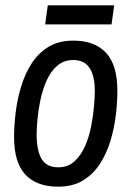

<svg xmlns="http://www.w3.org/2000/svg" viewBox="-20 -691 496 723"><path d="M199 12Q118 12 75.5 -33.5Q33 -79 33 -175Q33 -218 39 -267.5Q45 -317 59.5 -365Q74 -413 99 -452Q124 -491 162.5 -514.5Q201 -538 256 -538Q337 -538 379.5 -492Q422 -446 422 -349Q422 -306 416 -256.5Q410 -207 395.5 -159.5Q381 -112 356 -73.5Q331 -35 292.5 -11.5Q254 12 199 12ZM199 -61Q236 -61 260.5 -83.5Q285 -106 300.5 -141.5Q316 -177 323.5 -216.5Q331 -256 334 -291.5Q337 -327 337 -348Q337 -406 317 -435.5Q297 -465 256 -465Q220 -465 195 -443Q170 -421 155 -386.5Q140 -352 132 -313.5Q124 -275 121 -241Q118 -207 118 -186Q118 -123 137 -92Q156 -61 199 -61ZM150 -599 160 -671H410L400 -599Z"/></svg>

Font: Archivo Narrow
Style: Italic
Weight: 400
Italic angle: -8°
Designer: Hector Gatti
Foundry: Omnibus-Type
Version: Version 3.002